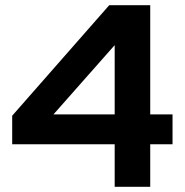

<svg xmlns="http://www.w3.org/2000/svg" viewBox="-20 -720 713 740"><path d="M422 0V-164H27V-274L401 -700H559V-279H645V-164H559V0ZM186 -279H422V-546Z"/></svg>

Font: Red Hat Display ExtraBold
Style: Regular
Weight: 800
Designer: Pentagram, MCKL
Foundry: Pentagram, MCKL
Version: Version 1.023